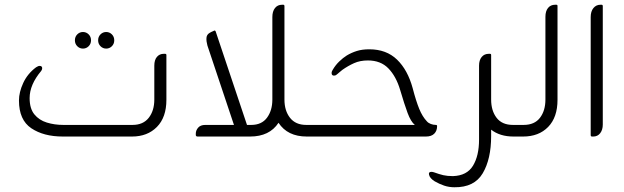

<svg xmlns="http://www.w3.org/2000/svg" viewBox="-20 -576 2633 810"><path d="M330 -371Q316 -371 306 -381Q296 -391 296 -406Q296 -421 306 -431Q316 -441 330 -441Q344 -441 354 -431Q364 -421 364 -406Q364 -391 354 -381Q344 -371 330 -371ZM428 -371Q414 -371 404 -381Q394 -391 394 -406Q394 -421 404 -431Q414 -441 428 -441Q442 -441 452 -431Q462 -421 462 -406Q462 -391 452 -381Q442 -371 428 -371ZM537 0H245Q164 0 112 -35Q60 -70 60 -152Q60 -187 78 -226Q96 -265 132 -292Q136 -294 139.5 -296Q143 -298 147 -298Q158 -298 158 -288Q158 -283 154 -277Q105 -219 105 -162Q105 -118 125 -93.5Q145 -69 177.5 -59Q210 -49 247 -49H539Q584 -49 607.5 -79Q631 -109 631 -156V-299Q631 -323 642 -336Q653 -349 671 -349H676Q682 -349 682 -344V-155Q682 -81 642 -40.5Q602 0 537 0Z M1272 -49H1305V0H1274Q1193 0 1155 -58Q1117 0 1035 0H814Q806 0 806 -7V-12Q806 -26 816 -37.5Q826 -49 846 -49H967L855 -384Q850 -402 851 -416Q852 -430 864 -437Q868 -439 871 -441Q874 -443 880 -445L884 -447Q888 -448 890 -443L1022 -49H1040Q1084 -49 1106.5 -79.5Q1129 -110 1129 -156V-504Q1129 -528 1140 -542Q1151 -556 1170 -556H1175Q1180 -556 1180 -550V-156Q1180 -109 1203.5 -79Q1227 -49 1272 -49Z M1730 -49Q1713 -63 1699.5 -99.5Q1686 -136 1668 -197Q1651 -254 1618.5 -287.5Q1586 -321 1532 -321Q1499 -321 1473.5 -309.5Q1448 -298 1424 -281Q1419 -277 1412.5 -271.5Q1406 -266 1400 -261Q1396 -257 1389 -257Q1379 -257 1379 -268Q1379 -273 1381 -276.5Q1383 -280 1384 -282Q1395 -301 1411 -316.5Q1427 -332 1443 -342Q1463 -354 1485.5 -361Q1508 -368 1538 -368Q1610 -368 1655 -324.5Q1700 -281 1721 -204Q1735 -150 1748.5 -117Q1762 -84 1781 -64Q1787 -57 1797.5 -53Q1808 -49 1819 -49Q1824 -49 1824 -44Q1824 -24 1812 -12Q1800 0 1777 0H1295V-49Z M2144 -49H2176V0H2146Q2089 0 2052 -29V-2Q2052 95 2016.5 155Q1981 215 1897 214Q1874 214 1853.5 207Q1833 200 1814 189Q1793 176 1790 161Q1787 149 1800 149Q1803 149 1805.5 149.5Q1808 150 1811 151Q1833 159 1850 163Q1867 167 1891 167Q1950 165 1975.5 123Q2001 81 2001 13V-299Q2001 -322 2012 -335.5Q2023 -349 2042 -349H2047Q2052 -349 2052 -344V-156Q2052 -109 2075 -79Q2098 -49 2144 -49Z M2187 0H2165V-49H2189Q2235 -49 2258 -79Q2281 -109 2281 -156V-505Q2281 -529 2292 -542.5Q2303 -556 2322 -556H2327Q2332 -556 2332 -551V-155Q2332 -81 2292.5 -40.5Q2253 0 2187 0Z M2483 0H2478Q2472 0 2472 -6V-504Q2472 -528 2483.5 -542Q2495 -556 2513 -556H2518Q2523 -556 2523 -550V-51Q2523 -28 2512 -14Q2501 0 2483 0Z"/></svg>

Font: Zain Light
Style: Regular
Weight: 300
Designer: Zain,Boutros
Foundry: Mobile Telecommunications Company (Zain), 2024
Version: Version 1.51; ttfautohint (v1.8.4)